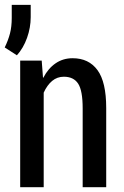

<svg xmlns="http://www.w3.org/2000/svg" viewBox="-30 -781 518 801"><path d="M144 -528.3 149.4 -457H150.9Q170.9 -495.6 201.9 -516.8Q232.9 -538.1 272.9 -538.1Q340.3 -538.1 376.7 -488.5Q413.1 -439 413.1 -330.1V0H314.9V-329.1Q314.9 -402.8 296.1 -431.9Q277.3 -460.9 236.3 -460.9Q208.5 -460.9 187.5 -443.4Q166.5 -425.8 152.3 -394.5V0H54.2V-528.3ZM98.1 -709.5Q98.1 -666 82.8 -623Q67.4 -580.1 40.5 -550.3L-10.3 -583Q4.4 -613.3 11.7 -641.6Q19 -669.9 19 -706.5V-760.7H98.1Z"/></svg>

Font: Franco
Style: Regular
Weight: 400
Designer: Google
Version: Version 1.200311; 2013